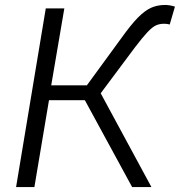

<svg xmlns="http://www.w3.org/2000/svg" viewBox="-20 -756 727 776"><path d="M165 -722H240L187 -411H331L469 -600Q509 -656 537 -684.5Q565 -713 590.5 -724.5Q616 -736 648 -736Q656 -736 668 -734Q680 -732 687 -729L666 -657Q656 -660 643 -660Q625 -660 610.5 -653.5Q596 -647 576.5 -626.5Q557 -606 525 -564L387 -379L592 0H514L323 -351H178L119 0H45Z"/></svg>

Font: Nebula Sans Book
Style: Regular
Weight: 400
Italic angle: -9°
Designer: Paul D. Hunt for Adobe (as Source Sans)
Foundry: Nebula Entertainment & Broadcasting LLC
Version: Version 1.010